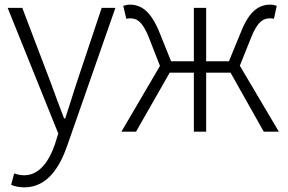

<svg xmlns="http://www.w3.org/2000/svg" viewBox="-20 -567 1239 827"><path d="M85 240C183 240 237 154 269 62L477 -533H418L309 -207C294 -161 277 -105 261 -57H256C237 -105 217 -161 200 -207L76 -533H13L231 8L217 53C191 130 148 188 84 188C69 188 52 184 41 180L28 229C43 236 64 240 85 240Z M1013 -284 1062 -406C1090 -476 1115 -488 1143 -488C1151 -488 1153 -488 1160 -486L1172 -542C1166 -544 1155 -547 1145 -547C1097 -547 1055 -522 1019 -432L966 -303H868V-533H815V-303H717L665 -432C627 -522 587 -547 538 -547C529 -547 518 -544 511 -542L524 -486C531 -488 533 -488 540 -488C569 -488 593 -476 621 -406L669 -283L503 0H566L711 -254H815V0H868V-254H973L1116 0H1181Z"/></svg>

Font: Noto Sans T Chinese Light
Style: Regular
Weight: 300
Designer: Ryoko NISHIZUKA (kana & ideographs); Paul D. Hunt (Latin, Greek & Cyrillic); Wenlong ZHANG (bopomofo); Sandoll Communica
Foundry: Adobe Systems Incorporated
Version: Version 1.000;PS 1;hotconv 1.0.78;makeotf.lib2.5.61930